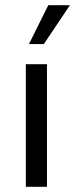

<svg xmlns="http://www.w3.org/2000/svg" viewBox="-20 -716 288 736"><path d="M79 0V-470H160V0ZM91 -547 165 -696H248L148 -547Z"/></svg>

Font: Gantari
Style: Regular
Weight: 400
Designer: Anugrah Pasau
Foundry: Lafontype
Version: Version 1.000; ttfautohint (v1.8.4)